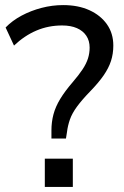

<svg xmlns="http://www.w3.org/2000/svg" viewBox="-20 -734 487 754"><path d="M182 -190V-222Q182 -255 190 -285Q198 -315 216.5 -345.5Q235 -376 266 -412Q290 -440 304.5 -462Q319 -484 325.5 -504.5Q332 -525 332 -547Q332 -574 319 -593.5Q306 -613 282 -623.5Q258 -634 224 -634Q170 -634 123 -614Q76 -594 35 -555L2 -626Q28 -653 64.5 -672.5Q101 -692 143 -703Q185 -714 228 -714Q287 -714 331 -694Q375 -674 400 -638.5Q425 -603 425 -555Q425 -523 416 -495Q407 -467 387 -438Q367 -409 333 -374Q302 -342 282.5 -315.5Q263 -289 254.5 -264.5Q246 -240 243 -215L239 -190ZM156 0V-111H266V0Z"/></svg>

Font: Nunito Sans 12pt ExtraLight 12pt Medium
Style: Regular
Weight: 500
Version: Version 3.101;gftools[0.9.27]